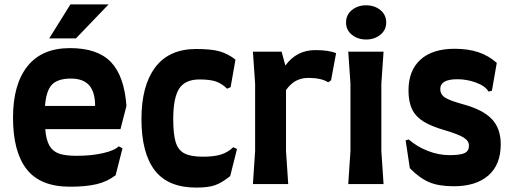

<svg xmlns="http://www.w3.org/2000/svg" viewBox="-20 -834 2334 870"><path d="M39 -301Q39 -452 104.5 -534Q170 -616 297 -616Q422 -616 482.5 -553Q543 -490 553 -354L526 -249H185Q189 -200 204 -174Q219 -148 247.5 -138Q276 -128 327 -128Q394 -128 446.5 -140Q499 -152 518 -171L535 -162L504 -40Q466 -11 418 0.5Q370 12 297 12Q163 12 101 -67Q39 -146 39 -301ZM411 -354Q411 -417 384 -447.5Q357 -478 301 -478Q242 -478 215.5 -450.5Q189 -423 184 -354ZM472 -814 324 -660H203L299 -814Z M621 -295Q621 -446 683.5 -529Q746 -612 869 -612Q937 -612 974.5 -601.5Q1012 -591 1047 -564L1025 -439L1009 -432Q986 -455 959 -464.5Q932 -474 884 -474Q819 -474 792 -432.5Q765 -391 765 -295Q765 -226 776 -190Q787 -154 815.5 -139Q844 -124 899 -124Q951 -124 982 -134Q1013 -144 1037 -167L1054 -159L1023 -36Q984 -5 953.5 5.5Q923 16 869 16Q741 16 681 -62.5Q621 -141 621 -295Z M1503 -593 1480 -470 1467 -461Q1436 -481 1378 -481Q1346 -481 1321.5 -468Q1297 -455 1276 -426V-150L1286 0H1126L1136 -150V-455L1126 -600H1256L1273 -537Q1324 -607 1409 -607Q1470 -607 1503 -593Z M1548 -732Q1548 -767 1574.5 -788.5Q1601 -810 1639 -810Q1677 -810 1703.5 -788.5Q1730 -767 1730 -732Q1730 -698 1703.5 -676.5Q1677 -655 1639 -655Q1601 -655 1574.5 -676.5Q1548 -698 1548 -732ZM1568 -150V-455L1558 -600H1718L1708 -455V-150L1718 0H1558Z M1837 -72 1818 -198 1832 -202Q1870 -169 1919 -150Q1968 -131 2017 -131Q2066 -131 2085.5 -140.5Q2105 -150 2105 -174Q2105 -196 2080.5 -211Q2056 -226 1995 -244Q1933 -262 1898 -284Q1863 -306 1847 -339.5Q1831 -373 1831 -424Q1831 -515 1885.5 -564Q1940 -613 2040 -613Q2101 -613 2147.5 -597.5Q2194 -582 2231 -549L2209 -423L2194 -419Q2178 -445 2136.5 -460Q2095 -475 2053 -475Q1975 -475 1975 -431Q1975 -406 1996.5 -392Q2018 -378 2080 -361Q2168 -337 2208.5 -294.5Q2249 -252 2249 -180Q2249 -88 2193 -39Q2137 10 2036 10Q1968 10 1924.5 -8.5Q1881 -27 1837 -72Z"/></svg>

Font: Farro
Style: Bold
Weight: 700
Designer: Aceler Chua
Foundry: Grayscale Limited
Version: Version 1.101